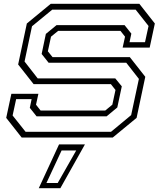

<svg xmlns="http://www.w3.org/2000/svg" viewBox="-20 -720 852 1005"><path d="M93.5 0 12.5 -103 39.5 -229H181L168.5 -172L192.5 -141.5H531L568 -172L584.5 -249L560.5 -279.5H156L75 -382.5L120.5 -597L245.5 -700H709.5L790.5 -597L763.5 -471H622L634.5 -528L610.5 -558.5H284.5L247 -528L230.5 -451.5L255 -421H659.5L740.5 -318L695 -103L570 0ZM114 -30H561L666.5 -117.5L707 -307L641 -391.5H234.5L198 -437.5L220 -542.5L276 -588.5H632L667.5 -544L658 -499H739L757.5 -584L690 -669.5H253.5L147.5 -582.5L108.5 -398L177.5 -309.5H583.5L617.5 -268L594 -157.5L538 -111H171.5L136 -155.5L145.5 -201H64.5L46 -115.5ZM183 265 289 36H424.5L296 265ZM223 238H282L379 67.5H302.5Z"/></svg>

Font: Tourney Expanded Light
Style: Italic
Weight: 300
Width: 7
Italic angle: -12°
Designer: Tyler Finck
Foundry: Etcetera Type Co
Version: Version 1.010; ttfautohint (v1.8.3)